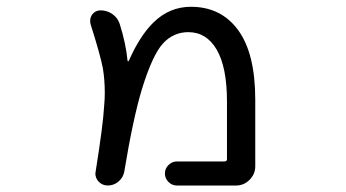

<svg xmlns="http://www.w3.org/2000/svg" viewBox="-20 -578 1040 577"><path d="M511.7 -20.5Q497.1 -20.5 486.3 -31.2Q475.6 -42 475.6 -56.6Q475.6 -71.3 486.3 -82Q497.1 -92.8 511.7 -92.8H654.3Q662.1 -92.8 662.1 -99.6V-272.5Q662.1 -376 631.3 -428.7Q600.6 -481.4 545.9 -481.4Q501 -481.4 469.7 -447.3Q438.5 -413.1 407.2 -312.5Q379.9 -222.7 353.5 -62.5Q350.6 -44.9 336.4 -32.7Q322.3 -20.5 303.7 -20.5Q287.1 -20.5 275.4 -33.2Q266.6 -43.9 266.6 -56.6Q266.6 -59.6 267.6 -63.5Q290 -204.1 293 -259.8Q294.9 -280.3 294.9 -298.8Q294.9 -338.9 289.1 -373Q281.2 -414.1 252 -505.9Q251 -510.7 251 -515.6Q251 -525.4 256.8 -534.2Q266.6 -546.9 282.2 -546.9Q301.8 -546.9 317.9 -535.6Q334 -524.4 339.8 -505.9Q358.4 -447.3 363.3 -395.5Q363.3 -394.5 364.7 -394Q366.2 -393.6 367.2 -395.5Q400.4 -470.7 441.4 -510.7Q489.3 -557.6 553.7 -557.6Q644.5 -557.6 695.8 -487.3Q747.1 -417 747.1 -278.3V-78.1Q747.1 -54.7 730 -37.6Q712.9 -20.5 689.5 -20.5Z"/></svg>

Font: Rounded Mgen+ 1mn regular
Style: Regular
Weight: 400
Designer: [Source Han Sans]
Ryoko NISHIZUKA  (kana & ideographs); Paul D. Hunt (Latin, Greek & Cyrillic); Wenlong ZHANG  (bopomofo
Version: Version 1.059.20150602